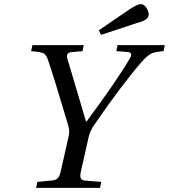

<svg xmlns="http://www.w3.org/2000/svg" viewBox="-20 -911 819 931"><path d="M459 -764 604 -863Q646 -891 662 -891Q679 -891 690 -873Q701 -855 701 -841Q701 -830 693 -822Q685 -814 674.5 -809.5Q664 -805 640 -798L470 -742ZM131 -663 137 -692H386L380 -663L325 -658Q300 -655 306 -629L397 -322H400Q550 -525 611 -630Q626 -658 596 -659L544 -663L550 -692H779L773 -663Q731 -660 713 -651Q695 -642 668 -612Q575 -506 438 -307Q418 -280 410 -247L372 -78Q367 -56 372 -46Q377 -36 395 -35L471 -29L465 0H155L161 -29L233 -36Q252 -38 260.5 -47.5Q269 -57 274 -78L312 -246Q319 -275 312 -299Q235 -557 214 -617Q204 -646 191.5 -652.5Q179 -659 131 -663Z"/></svg>

Font: Heuristica
Style: Italic
Weight: 400
Italic angle: -13°
Version: Version 1.0.2